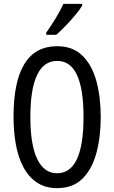

<svg xmlns="http://www.w3.org/2000/svg" viewBox="-20 -963 590 993"><path d="M501 -358Q501 -255 478.5 -171.5Q456 -88 406.5 -39Q357 10 276 10Q214 10 171 -19Q128 -48 101 -98.5Q74 -149 62 -216Q50 -283 50 -359Q50 -724 276 -724Q357 -724 406.5 -675Q456 -626 478.5 -543.5Q501 -461 501 -358ZM137 -358Q137 -214 172.5 -140.5Q208 -67 275 -67Q412 -67 412 -358Q412 -648 276 -648Q206 -648 171.5 -574.5Q137 -501 137 -358ZM405 -934Q393 -913 369 -884.5Q345 -856 318.5 -828.5Q292 -801 271 -783H219V-794Q277 -876 308 -943H405Z"/></svg>

Font: Noto Sans ExtraCondensed
Style: Regular
Weight: 400
Width: 2
Designer: Monotype Design Team
Foundry: Monotype Imaging Inc.
Version: Version 2.013; ttfautohint (v1.8.4.7-5d5b)